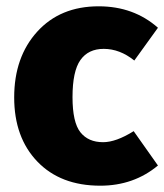

<svg xmlns="http://www.w3.org/2000/svg" viewBox="-20 -571 521 609"><path d="M293 -551Q404 -551 481 -483L406 -379Q360 -416 309 -416Q260 -416 235 -380.5Q210 -345 210 -263Q210 -183 235 -151.5Q260 -120 307 -120Q348 -120 404 -155L481 -46Q404 18 298 18Q172 18 98.5 -58.5Q25 -135 25 -262Q25 -390 98 -470.5Q171 -551 293 -551Z"/></svg>

Font: FiraGO ExtraBold
Style: Regular
Weight: 800
Designer: bBox Type
Foundry: bBox Type GmbH
Version: Version 1.001;PS 001.001;hotconv 1.0.88;makeotf.lib2.5.64775